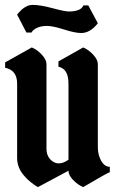

<svg xmlns="http://www.w3.org/2000/svg" viewBox="-20 -765 470 785"><path d="M260 -112V-423Q260 -484 219 -492V-514L320 -571Q342 -562 361 -541.5Q380 -521 380 -503V-164Q380 -131 394 -107Q408 -83 429 -83V-61Q422 -60 320 0Q297 -10 278.5 -29.5Q260 -49 260 -67L135 0Q132 -2 126 -5.5Q120 -9 105.5 -20.5Q91 -32 80 -45Q50 -78 50 -120V-423Q50 -478 1 -488V-510L110 -571Q132 -562 151 -541.5Q170 -521 170 -503V-156Q170 -130 185.5 -113.5Q201 -97 220 -97Q239 -97 260 -112ZM312 -630Q287 -630 241.5 -644.5Q196 -659 172 -659Q148 -659 131 -651Q114 -643 109 -632H88L50 -705Q81 -745 113 -745Q145 -745 195 -731.5Q245 -718 261 -718Q311 -718 321 -743H341L380 -670Q349 -630 312 -630Z"/></svg>

Font: Pirata One
Style: Regular
Weight: 400
Designer: Rodrigo Fuenzalida, Nicolas Massi
Foundry: Rodrigo Fuenzalida, Nicolas Massi
Version: Version 1.001